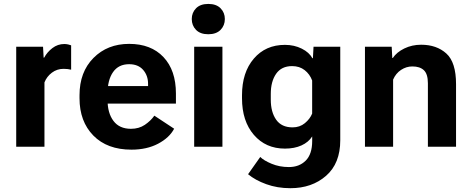

<svg xmlns="http://www.w3.org/2000/svg" viewBox="-20 -756 2428 989"><path d="M63.5 0H209V-331.5Q220.9 -361.8 247.3 -381.6Q273.7 -401.4 307.1 -401.4Q318.6 -401.4 328.2 -400.3Q337.9 -399.2 346.4 -397V-522.5Q342 -524.4 331.7 -526.9Q321.3 -529.3 311.3 -529.3Q277.3 -529.3 250 -508.4Q222.7 -487.5 207.5 -459H204.8L201.7 -515.1H63.5Z M389.6 -250Q389.6 -130.4 460.9 -57.7Q532.2 14.9 657.2 14.9Q736.1 14.9 794.3 -15.7Q852.5 -46.4 877 -93L775.1 -160.2Q756.3 -133.5 726.1 -113Q695.8 -92.5 654.5 -92.5Q595 -92.5 564.5 -133.1Q533.9 -173.6 533.9 -242.4V-273.4Q533.9 -344 562.3 -384.6Q590.6 -425.3 645 -425.3Q691.9 -425.3 717.4 -395.9Q742.9 -366.5 742.7 -323.7V-312.5H488.5V-222.2H886.2V-274.2Q886.2 -394 822 -462Q757.8 -530 645.3 -530Q533.4 -530 461.5 -457.5Q389.6 -385 389.6 -265.6Z M980.2 0H1125.7V-515.1H980.2ZM967.8 -658Q967.8 -624.8 989.7 -602.2Q1011.7 -579.6 1052.7 -579.6Q1094 -579.6 1116.1 -602.2Q1138.2 -624.8 1138.2 -658Q1138.2 -690.9 1116.1 -713.4Q1094 -735.8 1053 -735.8Q1012 -735.8 989.9 -713.4Q967.8 -690.9 967.8 -658Z M1257.8 141.4Q1294.7 172.1 1351.4 192.7Q1408.2 213.4 1475.8 213.4Q1586.7 213.4 1659.7 149.5Q1732.7 85.7 1732.7 -33.4V-515.1H1595L1591.8 -456.1H1589.1Q1573 -486.1 1534.3 -505.5Q1495.6 -524.9 1447.8 -524.9Q1348.1 -524.9 1287.4 -454Q1226.6 -383.1 1226.6 -265.4V-249.8Q1226.6 -132.3 1287.6 -61.4Q1348.6 9.5 1447.8 9.5Q1496.8 9.5 1533 -7Q1569.1 -23.4 1588.1 -53.2V-29.5Q1588.1 37.8 1554.9 71.2Q1521.7 104.5 1468 104.5Q1419.4 104.5 1378.9 87.5Q1338.4 70.6 1320.6 52.5ZM1374.8 -242.7V-272.5Q1374.8 -336.2 1402.3 -375.9Q1429.9 -415.5 1484.6 -415.5Q1522.7 -415.5 1549.3 -394.8Q1575.9 -374 1587.9 -341.3V-170.9Q1576.7 -143.3 1550.4 -121.6Q1524.2 -99.9 1487.1 -99.9Q1430.2 -99.9 1402.5 -139.4Q1374.8 -179 1374.8 -242.7Z M1859.9 0H2004.9V-345.9Q2018.8 -378.2 2045.9 -396Q2073 -413.8 2104.2 -413.8Q2142.6 -413.8 2163.3 -394.4Q2184.1 -375 2184.1 -326.9V0H2329.1V-322.3Q2329.1 -435.5 2278.9 -480.6Q2228.8 -525.6 2149.4 -525.6Q2102.1 -525.6 2062.6 -506.3Q2023.2 -487.1 2003.4 -457.3H2000.7L1997.6 -515.1H1859.9Z"/></svg>

Font: Roboto Flex
Style: Regular
Weight: 400
Designer: Berlow after Robertson
Foundry: Google
Version: Version 3.200;gftools[0.9.32]